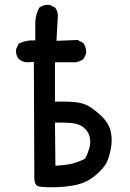

<svg xmlns="http://www.w3.org/2000/svg" viewBox="-20 -780 540 800"><path d="M175.8 0Q165.5 0 156.7 -1Q147.9 -2 140.6 -3.4Q122.1 -8.3 123 -44.9L121.1 -522L90.3 -520.5H89.8H89.4Q71.8 -522.9 58.6 -533.7L58.1 -534.2Q51.3 -542 48.6 -552Q45.9 -562 46.9 -573.7V-574.7L47.4 -575.7L57.1 -596.2L58.1 -598.1L60.1 -599.1Q89.8 -613.8 127 -611.8V-678.7Q127 -691.4 128.7 -703.1Q130.4 -714.8 134 -725.8Q137.7 -736.8 143.1 -747.1L144 -748L145 -749Q162.1 -761.7 186 -759.8H187L188 -759.3L207.5 -749.5L209 -749L209.5 -748Q216.3 -740.2 219 -730.2Q221.7 -720.2 220.7 -708.5L215.3 -609.9L301.3 -613.3H303.2L304.7 -612.8L326.2 -601.1L327.1 -600.1L328.1 -599.1Q340.8 -580.6 338.9 -557.1V-556.2L338.4 -555.2L328.6 -535.6L327.6 -534.2L326.7 -533.2Q311.5 -522.5 293.5 -520.5H293H209V-356.4Q236.8 -357.4 272 -356Q292.5 -355 309.1 -352.1Q325.7 -349.1 338.4 -343.3Q363.8 -332 397.5 -301.3Q414.6 -285.6 425.3 -269.3Q436 -252.9 440.4 -235.8Q444.3 -219.2 445.1 -202.4Q445.8 -185.5 443.4 -168.9Q441.4 -158.2 439.2 -147.9Q437 -137.7 434.1 -127.9Q431.2 -118.2 427.2 -108.9Q416 -81.5 377 -48.8Q363.8 -37.6 348.9 -29.3Q334 -21 317.9 -15.4Q301.8 -9.8 283.7 -6.8Q231 2 175.8 0ZM334.5 -118.7Q345.2 -138.7 351.6 -160.6Q358.4 -183.1 354.5 -206.1Q352.5 -217.3 346.9 -227.3Q341.3 -237.3 331.1 -246.6Q311 -264.6 276.4 -267.6Q259.8 -269 242.7 -269.3Q225.6 -269.5 209 -269L210.9 -89.4Q247.6 -91.3 273.9 -96.7Q300.8 -102.1 334.5 -118.7Z"/></svg>

Font: NaikaiFont
Style: SemiBold
Weight: 600
Version: Version 1.89